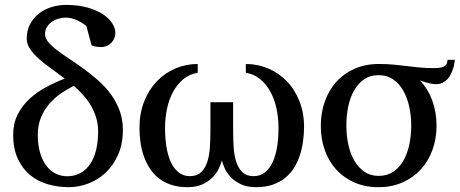

<svg xmlns="http://www.w3.org/2000/svg" viewBox="-20 -757 1889 789"><path d="M383.3 -216.8Q383.3 -247.1 375.2 -273.2Q367.2 -299.3 353.8 -322.5Q340.3 -345.7 322 -366Q303.7 -386.2 283.2 -404.3Q257.8 -391.6 231.7 -374Q205.6 -356.4 184.1 -332Q162.6 -307.6 148.9 -275.6Q135.3 -243.7 135.3 -202.6Q135.3 -160.6 144.8 -128.9Q154.3 -97.2 170.7 -75.7Q187 -54.2 209 -43.5Q231 -32.7 255.9 -32.7Q287.1 -32.7 311 -46.1Q335 -59.6 351.1 -83.7Q367.2 -107.9 375.2 -141.8Q383.3 -175.8 383.3 -216.8ZM454.1 -622.6Q454.1 -612.3 450.4 -601.8Q446.8 -591.3 439.2 -582.8Q431.6 -574.2 420.4 -568.8Q409.2 -563.5 394 -563.5Q391.1 -563.5 385.7 -564Q380.4 -564.5 375 -565.2Q369.6 -565.9 364.3 -567.4Q358.9 -568.8 356 -571.3L335 -649.9Q315.4 -665.5 294.2 -675Q272.9 -684.6 249 -684.6Q235.4 -684.6 220.7 -680.4Q206.1 -676.3 193.6 -667.7Q181.2 -659.2 173.1 -646.5Q165 -633.8 165 -616.7Q165 -600.1 178.7 -583.7Q192.4 -567.4 214.8 -550.3Q237.3 -533.2 266.1 -514.4Q294.9 -495.6 325 -473.6Q355 -451.7 383.8 -426.3Q412.6 -400.9 435.1 -370.4Q457.5 -339.8 471.2 -303.5Q484.9 -267.1 484.9 -223.6Q484.9 -165 465.1 -120.8Q445.3 -76.7 413.8 -47.1Q382.3 -17.6 342.5 -2.7Q302.7 12.2 262.7 12.2Q218.8 12.2 177.5 0.5Q136.2 -11.2 104.5 -37.1Q72.8 -63 53.5 -104Q34.2 -145 34.2 -203.6Q34.2 -250 52.5 -286.1Q70.8 -322.3 100.6 -350.1Q130.4 -377.9 168.5 -398.4Q206.5 -418.9 246.1 -434.1Q217.3 -456.1 189.2 -476.1Q161.1 -496.1 139.2 -515.9Q117.2 -535.6 103.5 -555.9Q89.8 -576.2 89.8 -598.6Q89.8 -631.3 103.3 -657Q116.7 -682.6 138.9 -700.4Q161.1 -718.3 190.4 -727.5Q219.7 -736.8 252 -736.8Q302.2 -736.8 340.3 -725.8Q378.4 -714.8 403.6 -698Q428.7 -681.2 441.4 -660.9Q454.1 -640.6 454.1 -622.6Z M938 -336.9V-219.2Q938 -184.6 940.2 -151.1Q942.4 -117.7 950.9 -91.6Q959.5 -65.4 976.3 -49.3Q993.2 -33.2 1022.5 -33.2Q1049.8 -33.2 1069.3 -49.1Q1088.9 -64.9 1101.1 -92Q1113.3 -119.1 1118.9 -155Q1124.5 -190.9 1124.5 -231.4Q1124.5 -270.5 1116.7 -308.6Q1108.9 -346.7 1092.3 -377.9Q1075.7 -409.2 1050.5 -430.7Q1025.4 -452.1 990.2 -458V-494.1Q1038.6 -494.1 1082.3 -475.6Q1126 -457 1158.9 -422.9Q1191.9 -388.7 1210.9 -340.1Q1230 -291.5 1229.5 -231.4Q1229 -203.6 1225.1 -175Q1221.2 -146.5 1212.4 -119.4Q1203.6 -92.3 1189 -68.4Q1174.3 -44.4 1152.6 -26.6Q1130.9 -8.8 1101.1 1.7Q1071.3 12.2 1032.2 12.2Q995.6 12.2 970.2 0.2Q944.8 -11.7 928.5 -28.8Q912.1 -45.9 903.6 -64.9Q895 -84 892.1 -98.1Q888.2 -84 879.4 -64.9Q870.6 -45.9 854.2 -28.8Q837.9 -11.7 812.5 0.2Q787.1 12.2 750.5 12.2Q711.4 12.2 681.4 1.7Q651.4 -8.8 629.6 -26.6Q607.9 -44.4 593.3 -68.4Q578.6 -92.3 569.6 -119.4Q560.5 -146.5 556.9 -175.3Q553.2 -204.1 553.2 -231.4Q553.2 -291.5 572.5 -340.1Q591.8 -388.7 624.5 -422.9Q657.2 -457 700.7 -475.6Q744.1 -494.1 792.5 -494.1V-458Q757.3 -452.1 732.2 -430.7Q707 -409.2 690.4 -377.9Q673.8 -346.7 666 -308.6Q658.2 -270.5 658.2 -231.4Q658.2 -190.9 663.8 -155Q669.4 -119.1 681.6 -92Q693.8 -64.9 713.4 -49.1Q732.9 -33.2 760.3 -33.2Q789.6 -33.2 806.4 -49.3Q823.2 -65.4 831.8 -91.6Q840.3 -117.7 842.5 -151.1Q844.7 -184.6 844.7 -219.2V-336.9Z M1669.9 -241.2Q1669.9 -281.7 1661.6 -319.1Q1653.3 -356.4 1636.7 -385.3Q1620.1 -414.1 1595 -431.2Q1569.8 -448.2 1536.1 -448.2Q1501.5 -448.2 1476.6 -431.2Q1451.7 -414.1 1435.3 -385.5Q1418.9 -356.9 1411.1 -319.6Q1403.3 -282.2 1403.3 -241.2Q1403.3 -200.7 1411.4 -163.1Q1419.4 -125.5 1436 -96.9Q1452.6 -68.4 1477.5 -51.3Q1502.4 -34.2 1536.1 -34.2Q1570.3 -34.2 1595.7 -51Q1621.1 -67.9 1637.5 -96.4Q1653.8 -125 1661.9 -162.6Q1669.9 -200.2 1669.9 -241.2ZM1849.1 -511.2Q1848.6 -506.3 1847.2 -496.8Q1845.7 -487.3 1842.3 -476.3Q1838.9 -465.3 1833.5 -453.6Q1828.1 -441.9 1819.6 -432.6Q1811 -423.3 1799.3 -417.2Q1787.6 -411.1 1772 -411.1Q1761.7 -411.1 1750 -413.6Q1738.3 -416 1728.5 -418.9Q1716.8 -422.4 1705.1 -426.8Q1738.8 -392.1 1756.3 -344Q1773.9 -295.9 1773.9 -240.2Q1773.9 -187 1757.1 -140.9Q1740.2 -94.7 1709.2 -60.8Q1678.2 -26.9 1634 -7.3Q1589.8 12.2 1535.2 12.2Q1480.5 12.2 1436.5 -7.1Q1392.6 -26.4 1361.8 -60.1Q1331.1 -93.8 1314.7 -139.9Q1298.3 -186 1298.3 -240.2Q1298.3 -293.9 1314.9 -340.3Q1331.5 -386.7 1362.3 -420.9Q1393.1 -455.1 1437.3 -474.6Q1481.4 -494.1 1537.1 -494.1Q1569.8 -494.1 1597.2 -491.5Q1624.5 -488.8 1650.6 -485.6Q1676.8 -482.4 1703.9 -479.7Q1731 -477.1 1763.2 -477.1Q1780.3 -477.1 1791 -479.2Q1801.8 -481.4 1807.9 -485.8Q1814 -490.2 1816.2 -496.6Q1818.4 -502.9 1819.3 -511.2Z"/></svg>

Font: BabelStone Roman
Style: Regular
Weight: 400
Designer: Walt Agee, Victor Gaultney, Peter Martin, Debbi Hosken, Becca Hirsbrunner (SIL); Andrew West (BabelStone)
Foundry: BabelStone
Version: Version 16.000